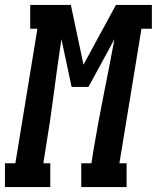

<svg xmlns="http://www.w3.org/2000/svg" viewBox="-62 -755 633 775"><path d="M-42 0V-96H0L89 -639H60V-735H224L264 -546L275 -494L406 -735H551V-639H509L420 -96H449V0H266V-96H307L315 -147Q334 -260 356.5 -372.5Q379 -485 400 -597L295 -404H227L186 -597Q169 -485 154.5 -372.5Q140 -260 121 -147L113 -96H141V0Z"/></svg>

Font: Iosevka Curly Slab
Style: Bold Italic
Weight: 700
Italic angle: -9°
Monospace: yes
Designer: Belleve Invis
Foundry: Belleve Invis
Version: Version 22.1.2; ttfautohint (v1.8.4)